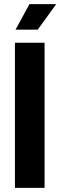

<svg xmlns="http://www.w3.org/2000/svg" viewBox="-20 -906 291 926"><path d="M52 0H195V-700H52ZM55 -763H162L251 -886H122Z"/></svg>

Font: Vanilla Cream Black
Style: Regular
Weight: 900
Designer: Jeremy Tribby, Jinavaṁso
Foundry: Tribby Type
Version: Version 1.422;Glyphs 3.1.2 (3151)